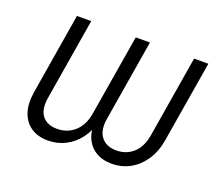

<svg xmlns="http://www.w3.org/2000/svg" viewBox="-97 -688 973 840"><g transform="rotate(20 389.5 -268.0)"><path d="M194.8 9.8Q147.9 9.8 116.2 -11.7Q84.5 -33.2 71 -72.8Q57.6 -112.3 66.4 -167L128.9 -545.9H195.3L132.8 -167.5Q123 -110.8 145.8 -81.3Q168.5 -51.8 214.8 -51.8Q263.7 -51.8 297.4 -82.5Q331.1 -113.3 339.8 -167.5L402.8 -545.9H468.8L406.2 -167.5Q397 -112.8 420.4 -82.3Q443.8 -51.8 491.7 -51.8Q537.6 -51.8 570.1 -81.1Q602.5 -110.4 611.8 -167.5L674.3 -545.9H740.7L677.7 -167Q668.9 -112.8 642.6 -73Q616.2 -33.2 577.6 -11.7Q539.1 9.8 492.2 9.8Q448.2 9.8 417.2 -9.3Q386.2 -28.3 371.3 -63.7Q356.4 -99.1 359.9 -148.4H379.4Q366.7 -99.1 340.1 -63.7Q313.5 -28.3 276.4 -9.3Q239.3 9.8 194.8 9.8Z"/></g></svg>

Font: Inter Light
Style: Italic
Weight: 300
Italic angle: -9.3988°
Designer: Rasmus Andersson
Foundry: rsms
Version: Version 4.001;git-66647c0bb